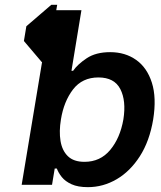

<svg xmlns="http://www.w3.org/2000/svg" viewBox="-20 -770 671 800"><path d="M193.8 -750H218.3L214.4 -727.5H319.3L277.8 -475.1H284.7Q303.2 -502 341.3 -527.3Q379.4 -552.7 439 -552.7Q501.5 -552.7 547.1 -520.5Q592.8 -488.3 612.8 -425.5Q632.8 -362.8 618.2 -272Q603 -181.6 562.7 -118.9Q522.5 -56.2 466.1 -23.2Q409.7 9.8 346.2 9.8Q304.7 9.8 278.3 -2.2Q252 -14.2 237.5 -32.2Q223.1 -50.3 216.8 -67.9H208L196.8 0H70.3L155.3 -511.7H153.8L79.6 -599.1L89.8 -660.6ZM494.1 -272.5Q506.3 -350.1 481.4 -398.7Q456.5 -447.3 390.1 -447.3Q322.8 -447.3 284.4 -397.5Q246.1 -347.7 233.9 -272.5Q225.6 -222.7 232.2 -182.6Q238.8 -142.6 262.9 -119.1Q287.1 -95.7 332 -95.7Q397.9 -95.7 439.2 -145.3Q480.5 -194.8 494.1 -272.5Z"/></svg>

Font: Inter Display Semi Bold
Style: Italic
Weight: 600
Italic angle: -9.39999°
Designer: Rasmus Andersson
Foundry: rsms
Version: Version 4.000;git-4fc901f